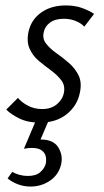

<svg xmlns="http://www.w3.org/2000/svg" viewBox="-20 -443 382 706"><path d="M126 8Q83 8 52 -7Q21 -22 3 -40L46 -83Q59 -67 82.5 -54.5Q106 -42 135 -42Q168 -42 189 -59.5Q210 -77 215 -102Q220 -128 206 -147Q192 -166 169 -183Q146 -200 123.5 -218.5Q101 -237 89 -263.5Q77 -290 85 -327Q95 -371 131.5 -397Q168 -423 222 -423Q256 -423 282 -413.5Q308 -404 326 -392L290 -345Q278 -358 258 -366Q238 -374 215 -374Q183 -374 164 -360Q145 -346 141 -325Q135 -301 149.5 -282.5Q164 -264 187.5 -247.5Q211 -231 234 -211Q257 -191 269.5 -164.5Q282 -138 273 -99Q263 -53 224.5 -22.5Q186 8 126 8ZM112 0H159L123 84L90 76Q98 72 108.5 71Q119 70 130 70Q176 70 194 98.5Q212 127 205 160Q197 198 165 220.5Q133 243 92 243Q68 243 45.5 234.5Q23 226 8 213L25 189Q37 196 52 200Q67 204 82 204Q112 204 127.5 190.5Q143 177 148 160Q151 147 148.5 133.5Q146 120 134 110.5Q122 101 98 101Q91 101 84.5 101.5Q78 102 68 104Z"/></svg>

Font: Ysabeau
Style: Italic
Weight: 400
Italic angle: -12°
Designer: Christian Thalmann (Catharsis Fonts)
Version: Version 2.000;gftools[0.9.27.dev2+g8671c4b]